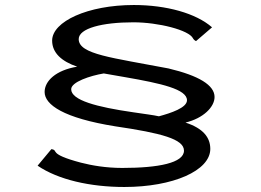

<svg xmlns="http://www.w3.org/2000/svg" viewBox="-20 -692 1040 766"><path d="M476 54C670 54 819 -11 819 -98C819 -143 791 -180 720 -203C791 -220 836 -265 836 -305C836 -352 774 -390 652 -419C428 -462 294 -475 294 -536C294 -579 388 -603 512 -603C612 -603 734 -572 750 -539C752 -535 756 -531 762 -528L826 -583C762 -639 644 -672 514 -672C330 -672 188 -606 188 -530C188 -481 226 -447 288 -426C203 -412 158 -369 158 -325C158 -274 234 -221 440 -188C624 -161 714 -137 714 -91C714 -42 612 -22 468 -22C402 -22 346 -32 303 -43C167 -79 217 -92 185 -97L130 -31C212 25 340 54 476 54ZM614 -228C592 -233 558 -237 512 -244C366 -265 264 -292 264 -336C264 -365 340 -390 394 -399L480 -384C624 -359 726 -336 726 -292C726 -262 662 -241 614 -228Z"/></svg>

Font: Inconsolata UltraExpanded
Style: Regular
Weight: 400
Width: 9
Monospace: yes
Designer: Raph Levien, Cyreal, Brenton Simpson
Foundry: Raph Levien, Cyreal, Google
Version: Version 3.100